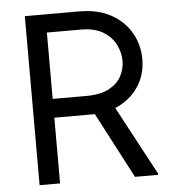

<svg xmlns="http://www.w3.org/2000/svg" viewBox="-52 -775 738 823"><g transform="rotate(-5 317.0 -363.5)"><path d="M495.7 0 347.7 -282.7H173.3V0H85.2V-727.3H318.2Q400.6 -727.3 456.9 -695.7Q513.1 -664.1 542.1 -612.2Q571 -560.4 571 -500Q571 -432.2 535.5 -380Q500 -327.8 437.1 -301.5L595.2 -5.7V0ZM173.3 -649.1V-363.6H318.2Q379.3 -363.6 416 -383.5Q452.8 -403.4 469.3 -434.7Q485.8 -465.9 485.8 -500Q485.8 -534.8 469.1 -569.2Q452.4 -603.7 415.5 -626.4Q378.6 -649.1 318.2 -649.1Z"/></g></svg>

Font: Inter UI
Style: Regular
Weight: 400
Designer: Rasmus Andersson
Foundry: rsms
Version: Version 2.2